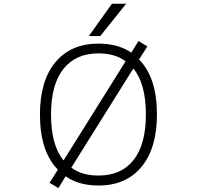

<svg xmlns="http://www.w3.org/2000/svg" viewBox="-20 -971 1040 1016"><path d="M644.5 -646.5Q589.8 -688.5 501 -688.5Q380.9 -688.5 315.4 -606Q250 -523.4 250 -365.2Q250 -202.1 316.4 -122.1ZM501 -42Q622.1 -42 687 -124.5Q752 -207 752 -365.2Q752 -528.3 685.5 -608.4L357.4 -84Q413.1 -42 501 -42ZM647.5 -951.2 510.7 -780.3H450.2L572.3 -951.2ZM712.9 -753.9 759.8 -725.6 715.8 -656.2Q810.5 -560.5 810.5 -365.2Q810.5 -186.5 728.5 -87.9Q646.5 10.7 501 10.7Q396.5 10.7 327.1 -38.1L289.1 24.4L242.2 -3.9L286.1 -73.2Q191.4 -169.9 191.4 -365.2Q191.4 -543.9 273.4 -642.1Q355.5 -740.2 501 -740.2Q605.5 -740.2 674.8 -692.4Z"/></svg>

Font: GenEi Gothic M Light
Style: Regular
Weight: 300
Designer: o_tamon (Modified); [Source Han Sans]
Ryoko NISHIZUKA  (kana & ideographs); Paul D. Hunt (Latin, Greek & Cyrillic); Wenl
Version: Version 1.1a;Original Version 1.004